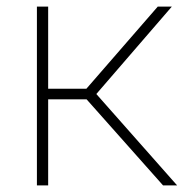

<svg xmlns="http://www.w3.org/2000/svg" viewBox="-20 -560 555 580"><path d="M91.5 0V-540H125.5V-292H241L456.5 -540H499L271 -276L515 0H472.5L241.5 -260H125.5V0Z"/></svg>

Font: Encode Sans Semi Expanded Thin
Style: Regular
Weight: 100
Width: 6
Designer: Multiple Designers
Foundry: Impallari Type
Version: Version 3.000; ttfautohint (v1.8.3) -l 8 -r 50 -G 200 -x 14 